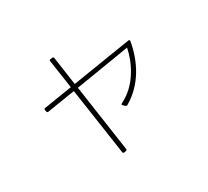

<svg xmlns="http://www.w3.org/2000/svg" viewBox="-143 -919 1285 1186"><g transform="rotate(-30 500.0 -326.5)"><path d="M153 -414 353 -446 423 30C424 36 427 39 433 38L446 36C452 35 455 31 454 25L385 -451L772 -514C754 -423 695 -291 572 -232C569 -230 567 -228 567 -226C567 -224 568 -222 570 -220L584 -207C588 -204 592 -203 597 -206C724 -280 788 -410 810 -539C811 -545 808 -549 801 -548L380 -481L351 -683C350 -688 346 -691 341 -691L327 -689C321 -689 318 -685 319 -679L349 -476L147 -444C141 -443 139 -440 140 -434L142 -422C144 -416 147 -413 153 -414Z"/></g></svg>

Font: LINE Seed JP_OTF Thin
Style: Regular
Weight: 250
Designer: LY Corporation & Fontrix & Fontworks
Version: Version 1.007